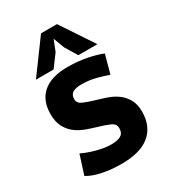

<svg xmlns="http://www.w3.org/2000/svg" viewBox="-187 -849 856 960"><g transform="rotate(-30 241.5 -368.5)"><path d="M71 -136Q85 -129 103.5 -122Q122 -115 143.5 -109Q165 -103 187.5 -99Q210 -95 233 -95Q268 -95 287.5 -106Q307 -117 307 -147Q307 -171 281 -182.5Q255 -194 217 -205Q189 -213 158.5 -224Q128 -235 102.5 -253.5Q77 -272 60.5 -302Q44 -332 44 -378Q44 -457 93 -498.5Q142 -540 234 -540Q294 -540 346.5 -529.5Q399 -519 431 -505L402 -399Q376 -409 335.5 -419.5Q295 -430 253 -430Q218 -430 201 -419.5Q184 -409 184 -383Q184 -360 210.5 -348.5Q237 -337 275 -326Q303 -318 333.5 -307.5Q364 -297 389 -279Q414 -261 430.5 -232.5Q447 -204 447 -161Q447 -77 392.5 -31Q338 15 229 15Q170 15 119 4.5Q68 -6 36 -26ZM205 -752H297L422 -564H312L270 -633L246 -697L221 -634L169 -564H67Z"/></g></svg>

Font: PT Sans Caption
Style: Bold
Weight: 700
Designer: A.Korolkova, O.Umpeleva, V.Yefimov
Foundry: ParaType Ltd
Version: Version 2.003W OFL